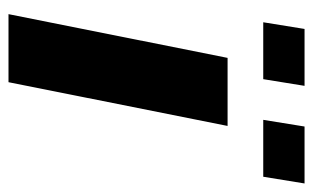

<svg xmlns="http://www.w3.org/2000/svg" viewBox="-166 -588 754 463"><g transform="rotate(90 211.5 -357.0)"><path d="M178.7 0H14.6L120.1 -528.3H284.2ZM171.4 -614.3H34.2L50.3 -713.9H187.5ZM406.7 -614.3H269.5L285.6 -713.9H422.9Z"/></g></svg>

Font: Roboto-BlackItalic
Style: Italic
Weight: 900
Italic angle: -12°
Designer: Google
Version: Version 1.100141; 2013